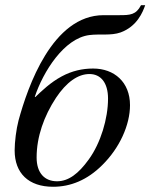

<svg xmlns="http://www.w3.org/2000/svg" viewBox="-20 -703 575 734"><path d="M519 -683C500 -646 477 -645 436 -645H376C180 -645 86 -371 51 -243C42 -209 36 -160 36 -128C36 -41 89 11 183 11C249 11 313 -14 371 -72C437 -137 477 -225 477 -301C477 -389 417 -441 336 -441C295 -441 255 -432 216 -411C173 -388 139 -355 115 -332L113 -333C145 -429 225 -557 322 -569C363 -574 404 -566 441 -579C504 -602 526 -657 535 -683ZM393 -326C393 -250 365 -156 319 -93C280 -39 242 -10 198 -10C151 -10 120 -41 120 -101C120 -180 148 -259 194 -329C234 -389 278 -420 322 -420C365 -420 393 -387 393 -326Z"/></svg>

Font: STIXGeneral
Style: Italic
Weight: 400
Italic angle: -16.33°
Designer: MicroPress Inc., with final additions and corrections provided by Coen Hoffman, Elsevier (retired)
Version: Version 1.1.0